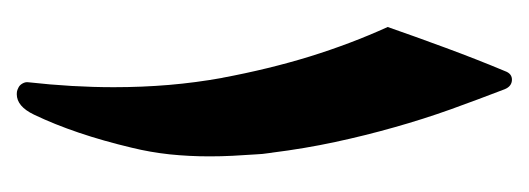

<svg xmlns="http://www.w3.org/2000/svg" viewBox="-221 -410 631 229"><g transform="rotate(90 94.5 -295.5)"><path d="M162.1 -304.7Q163.1 -297.9 163.6 -293Q164.1 -288.1 164.1 -285.6Q165 -271.5 165.8 -257.6Q166.5 -243.7 166.5 -230Q166.5 -205.6 164.1 -182.4Q161.6 -159.2 156.2 -137.2Q140.1 -69.3 116.7 -20.5Q106.9 0 92.3 0Q91.3 0 89.4 -0.2Q87.4 -0.5 84.5 -2Q81.5 -3.4 79.6 -6.8Q77.6 -10.3 78.1 -13.7Q84 -66.4 84 -115.7Q84 -149.4 81.3 -181.4Q78.6 -213.4 72.8 -245.6V-245.1Q62.5 -300.3 47.4 -349.4Q32.2 -398.4 12.2 -442.4Q23.4 -474.6 37.1 -511.7Q50.8 -548.8 64.9 -582.5Q67.9 -590.8 75.4 -590.6Q83 -590.3 86.4 -582Q98.6 -550.3 110.4 -517.6Q122.1 -484.9 131.8 -450.4Q141.6 -416 149.4 -379.6Q157.2 -343.3 162.1 -304.2Z"/></g></svg>

Font: Aref Ruqaa
Style: Bold
Weight: 700
Designer: Abdullah Aref
Version: Version 1.002